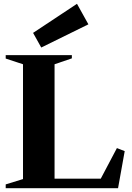

<svg xmlns="http://www.w3.org/2000/svg" viewBox="-20 -990 696 1010"><path d="M10 0V-20L101 -48V-652L10 -682V-700H358V-683L267 -652V-50H510L595 -211L636 -195L601 0ZM197 -740 154 -817 385 -970 445 -862Z"/></svg>

Font: Wittgenstein Extrabold
Style: Regular
Weight: 800
Designer: Jörg Drees
Foundry: Jörg Drees
Version: Version 1.303; ttfautohint (v1.8.4.7-5d5b)